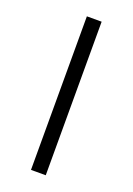

<svg xmlns="http://www.w3.org/2000/svg" viewBox="-108 -565 424 611"><g transform="rotate(20 103.5 -260.0)"><path d="M78 0V-520H128V0Z"/></g></svg>

Font: Oxford Sans
Style: Regular
Weight: 300
Designer: Matt McInerney, Pablo Impallari, Rodrigo Fuenzalida
Foundry: Matt McInerney, Pablo Impallari, Rodrigo Fuenzalida
Version: Version 3.000g; ttfautohint (v1.5) -l 8 -r 28 -G 28 -x 14 -D